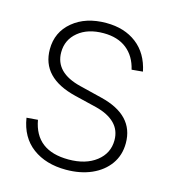

<svg xmlns="http://www.w3.org/2000/svg" viewBox="-89 -618 623 702"><g transform="rotate(15 222.5 -266.5)"><path d="M403.3 -407.7 361.3 -403.8Q350.1 -452.6 316.2 -479.5Q282.2 -506.3 228.5 -506.3Q168.9 -506.3 132.6 -476.3Q96.2 -446.3 96.2 -398.9Q96.2 -321.8 195.8 -297.4L280.8 -276.4Q410.6 -244.6 410.6 -138.7Q410.6 -93.3 386.5 -59.3Q362.3 -25.4 320.1 -6.8Q277.8 11.7 223.6 11.7Q147.5 11.7 97.2 -25.6Q46.9 -63 35.6 -134.8L78.1 -138.2Q97.7 -26.9 223.1 -26.9Q288.1 -26.9 327.9 -57.9Q367.7 -88.9 367.7 -138.2Q367.7 -176.3 342.8 -201.2Q317.9 -226.1 271.5 -237.8L187 -258.3Q53.2 -291 53.2 -398.9Q53.2 -463.9 102.1 -504.4Q150.9 -544.9 228.5 -544.9Q297.4 -544.9 343.5 -509.5Q389.6 -474.1 403.3 -407.7Z"/></g></svg>

Font: Inter Display Extra Light
Style: Regular
Weight: 200
Designer: Rasmus Andersson
Foundry: rsms
Version: Version 4.000;git-4fc901f